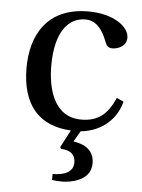

<svg xmlns="http://www.w3.org/2000/svg" viewBox="-51 -513 568 769"><g transform="rotate(5 233.0 -128.0)"><path d="M46 -226C46 -77 116 3 245 9L208 79L212 86C229 87 270 90 270 136C270 175 233 189 187 189V213C200 215 211 216 228 216C257 216 343 205 343 133C343 73 294 57 259 52L284 9C347 3 421 -34 445 -124L417 -137C388 -71 351 -38 282 -38C170 -38 144 -155 144 -243C144 -383 199 -439 264 -439C306 -439 333 -408 352 -357C358 -342 364 -333 382 -333C402 -333 438 -345 438 -381C438 -424 376 -472 274 -472C103 -472 46 -351 46 -226Z"/></g></svg>

Font: erewhon
Style: Regular
Weight: 400
Version: Version 1.0.0